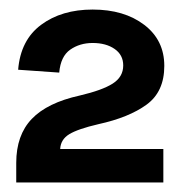

<svg xmlns="http://www.w3.org/2000/svg" viewBox="-20 -732 381 402"><path d="M14 -350V-391Q14 -449 46.5 -483Q79 -517 147 -532Q194 -543 216 -557Q238 -571 238 -595Q238 -617 220 -629.5Q202 -642 174 -642Q147 -642 127 -628Q107 -614 104 -580L18 -586Q23 -648 66 -680Q109 -712 174 -712Q240 -712 282 -680Q324 -648 324 -594Q324 -540 287 -513Q250 -486 186 -472Q143 -462 125 -451Q107 -440 106 -420H322V-350Z"/></svg>

Font: Space Grotesk Frontify SemiBold
Style: Regular
Weight: 600
Designer: Florian Karsten
Version: Version 2.000